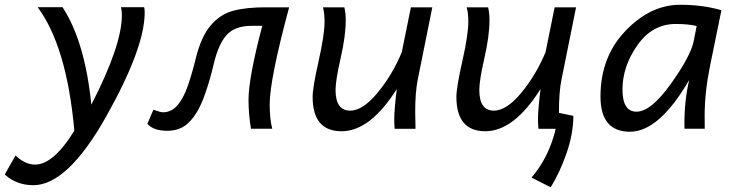

<svg xmlns="http://www.w3.org/2000/svg" viewBox="-108 -543 3113 810"><path d="M32.2 238.3Q-37.6 238.3 -87.9 193.4L-42.5 112.8Q-2 151.4 39.6 151.4Q117.7 151.4 205.6 8.3Q173.8 -347.2 50.8 -512.7H155.8Q250.5 -367.7 277.3 -101.6Q406.2 -351.1 406.2 -479.5Q406.2 -498.5 402.3 -512.7H500Q502.4 -505.9 502.4 -490.2Q502.4 -340.3 339.6 -51Q176.8 238.3 32.2 238.3Z M1029.8 -103Q1029.8 -40.5 1040.5 0H950.7Q940.9 -58.1 940.4 -121.1Q940.4 -214.8 998.5 -434.1H954.6Q883.8 -434.1 848.9 -396.2Q814 -358.4 793.9 -273.7Q773.9 -189 749.5 -126Q725.1 -63 689.5 -27.1Q653.8 8.8 597.7 8.8Q540 8.8 513.7 -20.5L539.1 -80.1Q568.4 -69.3 579.6 -69.3Q614.7 -69.3 640.4 -98.6Q666 -127.9 684.6 -181.6Q703.1 -235.4 717.8 -296.4Q740.7 -389.2 781 -436Q821.3 -482.9 875.7 -497.6Q930.2 -512.2 1014.2 -512.2H1111.8Q1029.8 -208 1029.8 -103Z M1254.4 -512.2H1344.7Q1350.6 -488.3 1350.6 -457.5Q1350.6 -391.6 1329.1 -297.9Q1307.6 -204.1 1307.6 -163.6Q1307.6 -76.2 1369.1 -76.2Q1422.4 -76.2 1484.6 -151.4Q1546.9 -226.6 1586.9 -322.3L1625.5 -512.2H1715.8L1654.3 -207Q1643.6 -153.8 1643.6 -70.3L1645 0.5H1557.1Q1555.2 -19.5 1555.2 -39.1Q1555.2 -80.1 1565.9 -167.5Q1453.6 10.7 1333 10.7Q1210.9 10.7 1210.9 -134.3Q1210.9 -173.8 1236.1 -285.2Q1261.2 -396.5 1261.2 -451.7Q1261.2 -488.3 1254.4 -512.2Z M1860.8 -512.2H1951.2Q1957 -488.3 1957 -457.5Q1957 -391.6 1935.5 -297.9Q1914.1 -204.1 1914.1 -163.6Q1914.1 -76.2 1975.6 -76.2Q2028.8 -76.2 2091.1 -151.4Q2153.3 -226.6 2193.4 -322.3L2231.9 -512.2H2322.3L2260.7 -207Q2250 -153.8 2250 -70.3L2251.5 0.5H2163.6Q2161.6 -19.5 2161.6 -39.1Q2161.6 -80.1 2172.4 -167.5Q2060.1 10.7 1939.5 10.7Q1817.4 10.7 1817.4 -134.3Q1817.4 -173.8 1842.5 -285.2Q1867.7 -396.5 1867.7 -451.7Q1867.7 -488.3 1860.8 -512.2ZM2215.3 247.1 2134.3 206.1Q2226.1 99.6 2249.5 -66.9L2311 -54.2Q2310.1 23.9 2281.7 104.5Q2253.4 185.5 2215.3 247.1Z M2577.1 -71.8Q2638.2 -71.8 2721.9 -189Q2805.7 -306.2 2818.4 -369.1L2831.1 -433.1Q2797.4 -441.9 2742.7 -441.9Q2644 -441.9 2581.1 -352.3Q2518.1 -262.7 2518.1 -165.5Q2518.1 -71.8 2577.1 -71.8ZM2549.8 12.7Q2425.3 12.7 2425.3 -135.7Q2425.3 -302.7 2530.8 -412.8Q2636.2 -522.9 2761.7 -522.9Q2855.5 -522.9 2935.5 -500L2887.7 -266.1Q2864.7 -153.3 2864.7 -54.2Q2864.7 -21 2865.2 0H2779.8L2779.3 -18.6Q2779.3 -122.1 2799.8 -206.1Q2672.9 12.7 2549.8 12.7Z"/></svg>

Font: Cadman
Style: Italic
Weight: 400
Italic angle: -12°
Designer: Paul James MIller
Foundry: High-Logic / Made with FontCreator
Version: Version 2.114;March 28, 2021;FontCreator 13.0.0.2683 64-bit